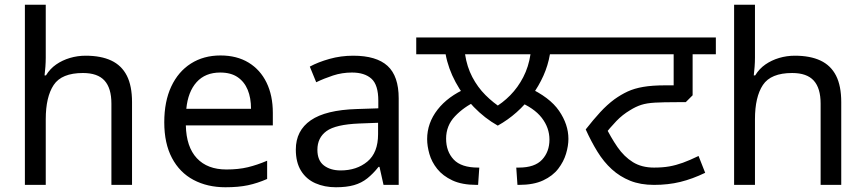

<svg xmlns="http://www.w3.org/2000/svg" viewBox="-20 -780 3650 810"><path d="M173 -537Q173 -518 171.5 -498Q170 -478 168 -462H174Q191 -490 217 -508Q243 -526 275 -535.5Q307 -545 341 -545Q406 -545 449.5 -524.5Q493 -504 515 -461Q537 -418 537 -349V0H450V-343Q450 -408 421 -440Q392 -472 330 -472Q240 -472 206.5 -421.5Q173 -371 173 -277V0H85V-760H173Z M910 -546Q979 -546 1028.5 -516Q1078 -486 1104.5 -431.5Q1131 -377 1131 -304V-251H764Q766 -160 810.5 -112.5Q855 -65 935 -65Q986 -65 1025.5 -74.5Q1065 -84 1107 -102V-25Q1066 -7 1026 1.5Q986 10 931 10Q855 10 796.5 -21Q738 -52 705.5 -113.5Q673 -175 673 -264Q673 -352 702.5 -415Q732 -478 785.5 -512Q839 -546 910 -546ZM909 -474Q846 -474 809.5 -433.5Q773 -393 766 -321H1039Q1039 -367 1025 -401Q1011 -435 982.5 -454.5Q954 -474 909 -474Z M1470 -545Q1568 -545 1615 -502Q1662 -459 1662 -365V0H1598L1581 -76H1577Q1554 -47 1529.5 -27.5Q1505 -8 1473.5 1Q1442 10 1397 10Q1349 10 1310.5 -7Q1272 -24 1250 -59.5Q1228 -95 1228 -149Q1228 -229 1291 -272.5Q1354 -316 1485 -320L1576 -323V-355Q1576 -422 1547 -448Q1518 -474 1465 -474Q1423 -474 1385 -461.5Q1347 -449 1314 -433L1287 -499Q1322 -518 1370 -531.5Q1418 -545 1470 -545ZM1496 -259Q1396 -255 1357.5 -227Q1319 -199 1319 -148Q1319 -103 1346.5 -82Q1374 -61 1417 -61Q1485 -61 1530 -98.5Q1575 -136 1575 -214V-262Z M2080 -250Q2025 -281 1979 -328.5Q1933 -376 1902 -433.5Q1871 -491 1860 -551H1736V-622H2424V-551H2300Q2292 -504 2272.5 -460.5Q2253 -417 2224.5 -378Q2196 -339 2159.5 -306.5Q2123 -274 2080 -250ZM2218 -551H1942Q1950 -498 1972.5 -455Q1995 -412 2028 -379Q2061 -346 2099 -322L2061 -323Q2100 -345 2132.5 -378Q2165 -411 2187.5 -454.5Q2210 -498 2218 -551ZM1782 -193Q1782 -261 1826 -317.5Q1870 -374 1949 -408L1989 -353Q1937 -329 1899.5 -289.5Q1862 -250 1862 -195Q1862 -141 1894 -107Q1926 -73 1997 -73H2002L1997 0H1991Q1929 0 1888.5 -19Q1848 -38 1824.5 -67.5Q1801 -97 1791.5 -130.5Q1782 -164 1782 -193ZM2378 -194Q2378 -165 2368 -131.5Q2358 -98 2335 -68Q2312 -38 2271.5 -19Q2231 0 2169 0H2163L2158 -73H2169Q2236 -73 2267 -106.5Q2298 -140 2298 -191Q2298 -241 2265.5 -283Q2233 -325 2164 -353L2207 -412Q2299 -370 2338.5 -312.5Q2378 -255 2378 -194Z M2739 0Q2682 0 2638.5 -17.5Q2595 -35 2561 -66Q2527 -97 2500.5 -140Q2474 -183 2451 -234Q2483 -275 2512 -306.5Q2541 -338 2572 -361Q2600 -381 2628 -394Q2656 -407 2694 -413.5Q2732 -420 2787 -420H2822V-551H2410V-622H3000V-551H2902V-378L2873 -349H2836Q2778 -349 2743 -347Q2708 -345 2685 -337.5Q2662 -330 2638 -315Q2606 -296 2580.5 -269.5Q2555 -243 2524 -204L2531 -253Q2557 -200 2585 -159.5Q2613 -119 2650 -96Q2687 -73 2739 -73Q2776 -73 2804 -78Q2832 -83 2861 -93.5Q2890 -104 2927 -122L2955 -51Q2901 -25 2850 -12.5Q2799 0 2739 0Z M3165 -537Q3165 -518 3163.5 -498Q3162 -478 3160 -462H3166Q3183 -490 3209 -508Q3235 -526 3267 -535.5Q3299 -545 3333 -545Q3398 -545 3441.5 -524.5Q3485 -504 3507 -461Q3529 -418 3529 -349V0H3442V-343Q3442 -408 3413 -440Q3384 -472 3322 -472Q3232 -472 3198.5 -421.5Q3165 -371 3165 -277V0H3077V-760H3165Z"/></svg>

Font: lgurmukhi15
Style: Book
Weight: 400
Designer: Jelle Bosma - Monotype Design Team
Foundry: Monotype Imaging Inc.
Version: Version 2.003